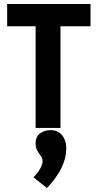

<svg xmlns="http://www.w3.org/2000/svg" viewBox="-20 -643 490 965"><path d="M159 0V-511H16V-623H435V-511H284V0ZM216 302 148 248Q171 225 182.5 203.5Q194 182 194 167Q194 153 185 141Q176 129 167.5 114.5Q159 100 159 77Q159 44 181.5 27.5Q204 11 233 11Q271 11 292 36.5Q313 62 313 104Q313 152 289 201Q265 250 216 302Z"/></svg>

Font: Inconsolata SemiCondensed Black
Style: Regular
Weight: 900
Width: 4
Monospace: yes
Designer: Raph Levien, Cyreal, Brenton Simpson
Foundry: Raph Levien, Cyreal, Google
Version: Version 3.001; ttfautohint (v1.8.2.53-6de2)